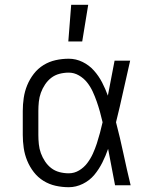

<svg xmlns="http://www.w3.org/2000/svg" viewBox="-20 -773 640 801"><path d="M267 8Q239 8 212 2Q185 -4 161.5 -18.5Q138 -33 121 -55Q104 -77 93.5 -102.5Q83 -128 79 -155.5Q75 -183 75 -210V-310Q75 -337 79 -364.5Q83 -392 93.5 -417.5Q104 -443 121 -465Q138 -487 161.5 -501.5Q185 -516 212 -522Q239 -528 267 -528Q297 -528 324.5 -514.5Q352 -501 372 -478.5Q392 -456 406 -429Q420 -402 430 -374Q437 -410 444 -447Q451 -484 458 -520H523Q508 -456 494 -391.5Q480 -327 464 -263Q481 -198 495 -132Q509 -66 525 0H460Q453 -38 445.5 -76Q438 -114 431 -152Q421 -123 407 -95Q393 -67 373.5 -43.5Q354 -20 325.5 -6Q297 8 267 8ZM267 -50Q290 -50 310 -62Q330 -74 344 -92.5Q358 -111 367.5 -132Q377 -153 384 -174.5Q391 -196 397 -218.5Q403 -241 408 -263Q403 -285 397 -306.5Q391 -328 383.5 -349.5Q376 -371 366.5 -391.5Q357 -412 343 -429.5Q329 -447 309 -458.5Q289 -470 267 -470Q247 -470 228 -465Q209 -460 194 -448.5Q179 -437 168 -420.5Q157 -404 150.5 -386Q144 -368 142 -348.5Q140 -329 140 -310V-210Q140 -191 142 -171.5Q144 -152 150.5 -134Q157 -116 168 -99.5Q179 -83 194 -71.5Q209 -60 228 -55Q247 -50 267 -50ZM265 -600 277 -753H348L323 -600Z"/></svg>

Font: Iosevka Aile Light
Style: Regular
Weight: 300
Designer: Belleve Invis
Foundry: Belleve Invis
Version: Version 27.3.5; ttfautohint (v1.8.4)